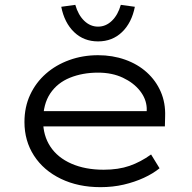

<svg xmlns="http://www.w3.org/2000/svg" viewBox="-20 -763 795 793"><path d="M395 10Q303 10 231.5 -24.5Q160 -59 120.5 -120Q81 -181 81 -259Q81 -321 104.5 -371.5Q128 -422 169.5 -458.5Q211 -495 266.5 -515Q322 -535 385 -535Q445 -535 497 -516.5Q549 -498 586.5 -464Q624 -430 644 -384Q664 -338 662 -282L661 -241H144L133 -304H604L586 -293V-317Q584 -355 558 -388Q532 -421 487.5 -442Q443 -463 385 -463Q321 -463 269 -442Q217 -421 187.5 -377Q158 -333 158 -264Q158 -203 188 -157.5Q218 -112 275 -87Q332 -62 408 -62Q469 -62 515 -78Q561 -94 604 -125L639 -68Q612 -46 574 -28.5Q536 -11 491 -0.5Q446 10 395 10ZM385 -592Q326 -592 286 -630.5Q246 -669 233 -735L291 -743Q303 -701 328 -677Q353 -653 385 -653Q417 -653 442 -677Q467 -701 479 -743L537 -735Q524 -669 484 -630.5Q444 -592 385 -592Z"/></svg>

Font: Lexend Giga Light
Style: Regular
Weight: 300
Version: Version 1.007